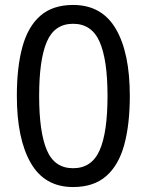

<svg xmlns="http://www.w3.org/2000/svg" viewBox="-20 -745 591 775"><path d="M275 10Q160 10 104 -87.5Q48 -185 48 -358Q48 -474 70.5 -556Q93 -638 143 -681.5Q193 -725 275 -725Q391 -725 447.5 -628.5Q504 -532 504 -358Q504 -243 481.5 -160.5Q459 -78 408.5 -34Q358 10 275 10ZM275 -66Q350 -66 382 -138Q414 -210 414 -358Q414 -504 382 -576.5Q350 -649 275 -649Q200 -649 169 -576.5Q138 -504 138 -358Q138 -212 169 -139Q200 -66 275 -66Z"/></svg>

Font: hexgurmukhi15
Style: Book
Weight: 400
Designer: Jelle Bosma - Monotype Design Team
Foundry: Monotype Imaging Inc.
Version: Version 2.003